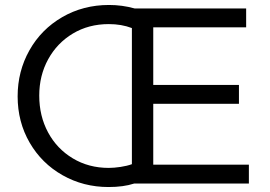

<svg xmlns="http://www.w3.org/2000/svg" viewBox="-20 -739 1089 773"><path d="M418 -642Q337 -642 273.5 -604Q210 -566 174 -500.5Q138 -435 138 -354Q138 -272 173.5 -206Q209 -140 273 -101.5Q337 -63 418 -63Q439 -63 465.5 -67Q492 -71 511 -78V-626Q469 -642 418 -642ZM597 -76H982V0H520Q477 14 417 14Q316 14 232 -33.5Q148 -81 99.5 -164.5Q51 -248 51 -351Q51 -452 98.5 -536.5Q146 -621 230.5 -670Q315 -719 419 -719Q472 -719 522 -705H971V-629H597V-397H942V-321H597Z"/></svg>

Font: Geom Light
Style: Regular
Weight: 300
Version: Version 1.102